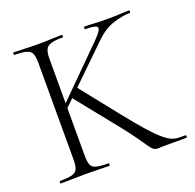

<svg xmlns="http://www.w3.org/2000/svg" viewBox="-113 -743 875 861"><g transform="rotate(-20 324.5 -312.0)"><path d="M126 -81V-544Q126 -573 119.5 -587.5Q113 -602 94 -607.5Q75 -613 37 -613Q35 -613 35 -619Q35 -625 37 -625Q61 -625 90.5 -623.5Q120 -622 152 -622Q187 -622 216 -623.5Q245 -625 268 -625Q270 -625 270 -619Q270 -613 268 -613Q230 -613 211 -607Q192 -601 185.5 -586Q179 -571 179 -542V-81Q179 -52 185 -37Q191 -22 210.5 -17Q230 -12 268 -12Q270 -12 270 -6Q270 0 268 0Q244 0 215.5 -1Q187 -2 152 -2Q120 -2 90 -1Q60 0 36 0Q34 0 34 -6Q34 -12 36 -12Q74 -12 93.5 -17Q113 -22 119.5 -37Q126 -52 126 -81ZM373 -145 209 -349 251 -379 395 -198Q442 -139 474.5 -102.5Q507 -66 529 -47Q551 -28 568 -20.5Q585 -13 600.5 -12.5Q616 -12 635 -12Q638 -12 638 -6Q638 0 635 0Q590 0 563 0Q536 0 523 0Q516 0 511.5 0.5Q507 1 502 1Q488 1 480 -4Q472 -9 461.5 -24Q451 -39 431 -68Q411 -97 373 -145ZM142 -294 399 -550Q437 -588 432.5 -600.5Q428 -613 375 -613Q373 -613 373 -619Q373 -625 375 -625Q399 -625 423.5 -623.5Q448 -622 488 -622Q525 -622 546.5 -623.5Q568 -625 588 -625Q591 -625 591 -619Q591 -613 588 -613Q554 -613 509 -599Q464 -585 422 -544L166 -295Z"/></g></svg>

Font: Cormorant Garamond Light Light
Style: Regular
Weight: 300
Version: Version 4.001